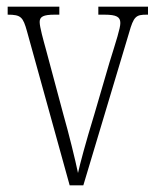

<svg xmlns="http://www.w3.org/2000/svg" viewBox="-20 -556 468 576"><path d="M61 -462 189 0H230L367 -457C381 -507 388 -512 420 -512H424V-536H275V-512H293C330 -512 341 -505 341 -487C341 -471 329 -435 308 -367L263 -213C236 -125 220 -64 214 -37C206 -76 186 -157 170 -213L118 -407C110 -436 99 -475 99 -490C99 -506 110 -512 144 -512H158V-536H3V-512C43 -512 49 -505 61 -462Z"/></svg>

Font: Noto Serif Tamil ExtraCondensed ExtraLight
Style: Regular
Weight: 200
Width: 2
Designer: Indian Type Foundry, Tom Grace, and the Monotype Design Team
Foundry: Monotype Imaging Inc.
Version: Version 2.004